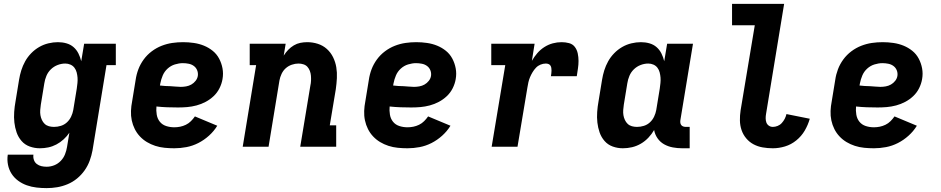

<svg xmlns="http://www.w3.org/2000/svg" viewBox="-20 -755 4840 988"><path d="M220 213Q194 213 168 210Q142 207 118 198.5Q94 190 73.5 175Q53 160 39.5 139Q26 118 21 92.5Q16 67 20 41H152Q150 55 154.5 68Q159 81 169.5 89Q180 97 193 100Q206 103 220 103Q240 103 259 95.5Q278 88 292.5 73Q307 58 314.5 39Q322 20 325 1L337 -72Q325 -54 307.5 -38Q290 -22 270 -11.5Q250 -1 228.5 3.5Q207 8 185 8Q158 8 133 -1Q108 -10 91 -29.5Q74 -49 65.5 -73.5Q57 -98 54 -124.5Q51 -151 53 -179Q55 -207 60 -234L78 -344Q82 -369 89.5 -393Q97 -417 109.5 -439.5Q122 -462 140.5 -481Q159 -500 181.5 -513Q204 -526 229 -532Q254 -538 278 -538Q301 -538 322 -532Q343 -526 358.5 -512.5Q374 -499 383.5 -480Q393 -461 398 -440L413 -530H576V-420H528L456 19Q451 46 441.5 72Q432 98 415.5 121.5Q399 145 376.5 163.5Q354 182 327.5 193Q301 204 274 208.5Q247 213 220 213ZM258 -102Q276 -102 293.5 -107.5Q311 -113 324.5 -125.5Q338 -138 346 -155Q354 -172 357 -189L375 -299Q377 -313 378.5 -327.5Q380 -342 379 -355.5Q378 -369 374.5 -382.5Q371 -396 363 -406.5Q355 -417 342.5 -422.5Q330 -428 316 -428Q296 -428 276.5 -420.5Q257 -413 242 -398.5Q227 -384 219 -365Q211 -346 208 -326L190 -216Q188 -203 187 -189Q186 -175 188 -162.5Q190 -150 195.5 -138Q201 -126 210 -117.5Q219 -109 231.5 -105.5Q244 -102 258 -102Z M877 8Q852 8 827 5.5Q802 3 779 -4.5Q756 -12 736 -24Q716 -36 700 -53Q684 -70 673.5 -91Q663 -112 658 -135.5Q653 -159 654 -184Q655 -209 660 -234L678 -344Q682 -372 692 -398.5Q702 -425 719.5 -449Q737 -473 761 -491Q785 -509 812 -519.5Q839 -530 866.5 -534Q894 -538 922 -538Q950 -538 977.5 -534Q1005 -530 1029.5 -520Q1054 -510 1074.5 -493.5Q1095 -477 1107.5 -453.5Q1120 -430 1125 -403Q1130 -376 1125 -348Q1121 -324 1109.5 -301Q1098 -278 1079.5 -260.5Q1061 -243 1038.5 -231Q1016 -219 991.5 -212.5Q967 -206 943.5 -204Q920 -202 896 -202Q868 -202 840.5 -203Q813 -204 785 -207Q783 -186 786.5 -165Q790 -144 802.5 -128.5Q815 -113 835 -106.5Q855 -100 877 -100Q892 -100 907 -103Q922 -106 936.5 -113Q951 -120 962.5 -131.5Q974 -143 983 -156L1098 -108Q1081 -80 1055.5 -57Q1030 -34 1000.5 -19Q971 -4 939.5 2Q908 8 877 8ZM910 -308Q924 -308 938 -310.5Q952 -313 964.5 -320Q977 -327 986.5 -339Q996 -351 998 -365Q1000 -380 994.5 -393.5Q989 -407 977.5 -415.5Q966 -424 951 -427Q936 -430 921 -430Q901 -430 880 -423.5Q859 -417 842.5 -402Q826 -387 817.5 -367Q809 -347 805 -326L803 -315Q816 -313 829.5 -312.5Q843 -312 856.5 -311.5Q870 -311 883.5 -309.5Q897 -308 910 -308Z M1229 0 1298 -420H1265V-530H1450L1440 -469Q1450 -485 1463 -498.5Q1476 -512 1492 -521.5Q1508 -531 1525.5 -534.5Q1543 -538 1561 -538Q1589 -538 1615.5 -529.5Q1642 -521 1662 -503Q1682 -485 1694 -460.5Q1706 -436 1710.5 -409Q1715 -382 1713.5 -353Q1712 -324 1708 -296L1677 -110H1710V0H1525L1577 -314Q1580 -327 1580.5 -340Q1581 -353 1580 -365.5Q1579 -378 1574.5 -390Q1570 -402 1562 -411Q1554 -420 1541.5 -424Q1529 -428 1516 -428Q1499 -428 1481.5 -422Q1464 -416 1450.5 -404Q1437 -392 1429 -375Q1421 -358 1418 -341L1362 0Z M2077 8Q2052 8 2027 5.5Q2002 3 1979 -4.5Q1956 -12 1936 -24Q1916 -36 1900 -53Q1884 -70 1873.5 -91Q1863 -112 1858 -135.5Q1853 -159 1854 -184Q1855 -209 1860 -234L1878 -344Q1882 -372 1892 -398.5Q1902 -425 1919.5 -449Q1937 -473 1961 -491Q1985 -509 2012 -519.5Q2039 -530 2066.5 -534Q2094 -538 2122 -538Q2150 -538 2177.5 -534Q2205 -530 2229.5 -520Q2254 -510 2274.5 -493.5Q2295 -477 2307.5 -453.5Q2320 -430 2325 -403Q2330 -376 2325 -348Q2321 -324 2309.5 -301Q2298 -278 2279.5 -260.5Q2261 -243 2238.5 -231Q2216 -219 2191.5 -212.5Q2167 -206 2143.5 -204Q2120 -202 2096 -202Q2068 -202 2040.5 -203Q2013 -204 1985 -207Q1983 -186 1986.5 -165Q1990 -144 2002.5 -128.5Q2015 -113 2035 -106.5Q2055 -100 2077 -100Q2092 -100 2107 -103Q2122 -106 2136.5 -113Q2151 -120 2162.5 -131.5Q2174 -143 2183 -156L2298 -108Q2281 -80 2255.5 -57Q2230 -34 2200.5 -19Q2171 -4 2139.5 2Q2108 8 2077 8ZM2110 -308Q2124 -308 2138 -310.5Q2152 -313 2164.5 -320Q2177 -327 2186.5 -339Q2196 -351 2198 -365Q2200 -380 2194.5 -393.5Q2189 -407 2177.5 -415.5Q2166 -424 2151 -427Q2136 -430 2121 -430Q2101 -430 2080 -423.5Q2059 -417 2042.5 -402Q2026 -387 2017.5 -367Q2009 -347 2005 -326L2003 -315Q2016 -313 2029.5 -312.5Q2043 -312 2056.5 -311.5Q2070 -311 2083.5 -309.5Q2097 -308 2110 -308Z M2510 0 2580 -420H2508V-530H2731L2717 -442Q2729 -463 2745 -481.5Q2761 -500 2781.5 -513Q2802 -526 2824.5 -532Q2847 -538 2870 -538Q2890 -538 2908.5 -533Q2927 -528 2938 -513.5Q2949 -499 2953 -480Q2957 -461 2957 -441.5Q2957 -422 2954 -402.5Q2951 -383 2948 -363H2815Q2816 -370 2817 -377Q2818 -384 2818 -391.5Q2818 -399 2817 -405.5Q2816 -412 2812.5 -417.5Q2809 -423 2802.5 -425.5Q2796 -428 2789 -428Q2775 -428 2761.5 -422.5Q2748 -417 2738 -406.5Q2728 -396 2720.5 -383.5Q2713 -371 2707.5 -358Q2702 -345 2699 -331.5Q2696 -318 2694 -305L2643 0Z M3185 8Q3158 8 3133 -1Q3108 -10 3091 -29.5Q3074 -49 3065.5 -73.5Q3057 -98 3054 -124.5Q3051 -151 3053 -179Q3055 -207 3060 -234L3078 -344Q3082 -369 3089.5 -393Q3097 -417 3109.5 -439.5Q3122 -462 3140.5 -481Q3159 -500 3181.5 -513Q3204 -526 3229 -532Q3254 -538 3278 -538Q3301 -538 3322 -532Q3343 -526 3358.5 -512.5Q3374 -499 3383.5 -480Q3393 -461 3398 -440Q3398 -440 3398 -440Q3398 -440 3398 -440L3413 -530H3546L3481 -136Q3480 -129 3481 -122.5Q3482 -116 3486 -111Q3490 -106 3496.5 -104Q3503 -102 3509 -102H3529V8H3491Q3466 8 3442 3.5Q3418 -1 3397.5 -12.5Q3377 -24 3363.5 -43.5Q3350 -63 3346 -86Q3334 -65 3316.5 -46.5Q3299 -28 3277.5 -15.5Q3256 -3 3232.5 2.5Q3209 8 3185 8ZM3258 -102Q3276 -102 3293.5 -107.5Q3311 -113 3324.5 -125.5Q3338 -138 3346 -155Q3354 -172 3357 -189L3375 -299Q3377 -313 3378.5 -327.5Q3380 -342 3379 -355.5Q3378 -369 3374.5 -382.5Q3371 -396 3363 -406.5Q3355 -417 3342.5 -422.5Q3330 -428 3316 -428Q3296 -428 3276.5 -420.5Q3257 -413 3242 -398.5Q3227 -384 3219 -365Q3211 -346 3208 -326L3190 -216Q3188 -203 3187 -189Q3186 -175 3188 -162.5Q3190 -150 3195.5 -138Q3201 -126 3210 -117.5Q3219 -109 3231.5 -105.5Q3244 -102 3258 -102Z M3957 8Q3930 8 3904.5 3.5Q3879 -1 3857.5 -12.5Q3836 -24 3820 -43Q3804 -62 3796 -85.5Q3788 -109 3787.5 -135Q3787 -161 3791 -187L3864 -625H3747V-735H4015L3922 -169Q3920 -158 3920 -146.5Q3920 -135 3923.5 -125Q3927 -115 3936 -108.5Q3945 -102 3957 -102Q3969 -102 3981.5 -107Q3994 -112 4003 -122Q4012 -132 4018 -143.5Q4024 -155 4027 -168L4147 -144Q4138 -112 4121 -83Q4104 -54 4077.5 -32.5Q4051 -11 4019.5 -1.5Q3988 8 3957 8Z M4477 8Q4452 8 4427 5.5Q4402 3 4379 -4.5Q4356 -12 4336 -24Q4316 -36 4300 -53Q4284 -70 4273.5 -91Q4263 -112 4258 -135.5Q4253 -159 4254 -184Q4255 -209 4260 -234L4278 -344Q4282 -372 4292 -398.5Q4302 -425 4319.5 -449Q4337 -473 4361 -491Q4385 -509 4412 -519.5Q4439 -530 4466.5 -534Q4494 -538 4522 -538Q4550 -538 4577.5 -534Q4605 -530 4629.5 -520Q4654 -510 4674.5 -493.5Q4695 -477 4707.5 -453.5Q4720 -430 4725 -403Q4730 -376 4725 -348Q4721 -324 4709.5 -301Q4698 -278 4679.5 -260.5Q4661 -243 4638.5 -231Q4616 -219 4591.5 -212.5Q4567 -206 4543.5 -204Q4520 -202 4496 -202Q4468 -202 4440.5 -203Q4413 -204 4385 -207Q4383 -186 4386.5 -165Q4390 -144 4402.5 -128.5Q4415 -113 4435 -106.5Q4455 -100 4477 -100Q4492 -100 4507 -103Q4522 -106 4536.5 -113Q4551 -120 4562.5 -131.5Q4574 -143 4583 -156L4698 -108Q4681 -80 4655.5 -57Q4630 -34 4600.5 -19Q4571 -4 4539.5 2Q4508 8 4477 8ZM4510 -308Q4524 -308 4538 -310.5Q4552 -313 4564.5 -320Q4577 -327 4586.5 -339Q4596 -351 4598 -365Q4600 -380 4594.5 -393.5Q4589 -407 4577.5 -415.5Q4566 -424 4551 -427Q4536 -430 4521 -430Q4501 -430 4480 -423.5Q4459 -417 4442.5 -402Q4426 -387 4417.5 -367Q4409 -347 4405 -326L4403 -315Q4416 -313 4429.5 -312.5Q4443 -312 4456.5 -311.5Q4470 -311 4483.5 -309.5Q4497 -308 4510 -308Z"/></svg>

Font: Iosevka Slab XBdEx
Style: Italic
Weight: 800
Width: 7
Italic angle: -9°
Monospace: yes
Designer: Belleve Invis
Foundry: Belleve Invis
Version: Version 11.1.1; ttfautohint (v1.8.3)